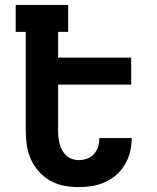

<svg xmlns="http://www.w3.org/2000/svg" viewBox="-20 -755 640 783"><path d="M301 8Q271 8 241.5 2.5Q212 -3 186 -17.5Q160 -32 139.5 -54.5Q119 -77 106.5 -104.5Q94 -132 89.5 -161.5Q85 -191 85 -221V-625H44V-735H258V-625H217V-520H515V-410H217V-221Q217 -207 218.5 -193.5Q220 -180 223.5 -167Q227 -154 234 -141.5Q241 -129 251 -120Q261 -111 274.5 -106.5Q288 -102 301 -102Q318 -102 335 -108Q352 -114 363.5 -127Q375 -140 380 -156.5Q385 -173 385 -190V-192H517V-188Q517 -161 510 -134Q503 -107 489 -83.5Q475 -60 454 -41.5Q433 -23 408 -12Q383 -1 356 3.5Q329 8 301 8Z"/></svg>

Font: Iosevka HT Extrabold Extended
Style: Regular
Weight: 800
Width: 7
Monospace: yes
Designer: Belleve Invis
Foundry: Belleve Invis
Version: Version 32.3.0; ttfautohint (v1.8.4)